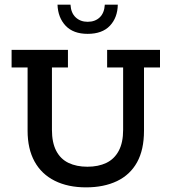

<svg xmlns="http://www.w3.org/2000/svg" viewBox="-20 -798 740 828"><path d="M351 10Q273 10 216 -18.5Q159 -47 129 -101.5Q99 -156 99 -234V-507H30V-583H273V-507H204V-238Q204 -183 222.5 -147.5Q241 -112 275.5 -95.5Q310 -79 357 -79Q404 -79 438.5 -95.5Q473 -112 492 -147.5Q511 -183 511 -238V-507H442V-583H670V-507H601V-234Q601 -152 571 -98Q541 -44 484.5 -17Q428 10 351 10ZM358 -652Q296 -652 263 -687Q230 -722 228 -778H284Q286 -742 306.5 -723Q327 -704 358 -704Q390 -704 410 -723Q430 -742 432 -778H488Q487 -722 454 -687Q421 -652 358 -652Z"/></svg>

Font: Rokkitt Medium
Style: Regular
Weight: 500
Version: Version 3.103